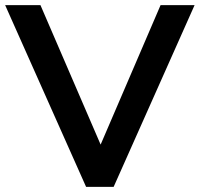

<svg xmlns="http://www.w3.org/2000/svg" viewBox="-31 -725 775 745"><path d="M303 0 -11 -705H126L381 -114H338L592 -705H724L410 0Z"/></svg>

Font: NunitoSans3
Style: Bold
Weight: 700
Designer: Vernon Adams
Foundry: Vernon Adams
Version: Version 3.101;gftools[0.9.27]